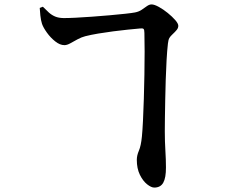

<svg xmlns="http://www.w3.org/2000/svg" viewBox="-20 -802 1040 877"><path d="M639.6 -651.5Q639.6 -666.8 635.3 -670.2Q630.9 -673.6 617.8 -671.8Q595.3 -669.8 563.6 -666.6Q531.9 -663.3 496.8 -658.8Q461.6 -654.2 428.5 -648.7Q395.4 -643.1 369.6 -636.6Q352 -632.1 334 -622.3Q316.1 -612.4 301 -604.1Q285.9 -595.8 274.5 -595.8Q253.7 -595.8 232.3 -612.9Q210.8 -629.9 194.4 -652.8Q177.9 -675.7 171.9 -693Q166.5 -709.8 164.3 -731.4Q162.1 -753 161.5 -765.7L175.8 -771.3Q190.8 -755.9 203.5 -744.5Q216.3 -733.1 232.1 -726.4Q248 -719.8 270.1 -719.5Q289.2 -719.3 323.9 -721Q358.6 -722.8 399.6 -725.7Q440.6 -728.6 480.6 -732.2Q520.5 -735.7 551.6 -739.1Q582.8 -742.5 596.8 -745.2Q614.9 -748.8 627.6 -757.6Q640.3 -766.4 651.2 -774.1Q662.1 -781.8 672.3 -781.8Q684.9 -781.8 705.6 -770.4Q726.2 -759.1 746.4 -742.6Q766.6 -726.2 780.5 -710.3Q794.4 -694.3 794.4 -684.2Q794.4 -674.2 787.4 -665.6Q780.4 -656.9 767.5 -644.8Q758.2 -636.3 753.6 -628.5Q749 -620.7 747 -602.8Q743.3 -570.6 740.9 -527.5Q738.5 -484.5 737 -437.8Q735.5 -391.1 734.7 -346Q733.8 -300.9 733.3 -263.5Q732.8 -226.2 732.8 -202.6Q732.8 -155.6 735.4 -114.4Q738 -73.2 738 -37.3Q738.3 10.2 725.7 32.5Q713.1 54.8 684.7 54.8Q670.8 54.8 651.8 39.7Q632.8 24.6 618.8 -3.9Q604.9 -32.4 604.9 -71.9Q604.9 -91.7 614.4 -113.7Q624 -135.7 628.2 -178.6Q630.9 -205.9 633.1 -251Q635.4 -296.1 637 -350.8Q638.6 -405.5 639.6 -460.9Q640.6 -516.3 640.6 -566.2Q640.6 -616.1 639.6 -651.5Z"/></svg>

Font: Noto Serif HK ExtraLight
Style: Regular
Weight: 200
Designer: Ryoko NISHIZUKA 西塚涼子 (kana & ideographs); Frank Grießhammer (Latin, Greek & Cyrillic); Wenlong ZHANG 张文龙 (bopomofo); San
Foundry: Adobe
Version: Version 2.002-H1;hotconv 1.1.0;makeotfexe 2.6.0